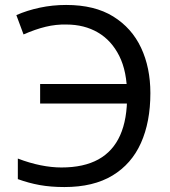

<svg xmlns="http://www.w3.org/2000/svg" viewBox="-20 -745 687 775"><path d="M240 10Q185 10 140.5 2Q96 -6 52 -22V-105Q99 -87 143.5 -78Q188 -69 228 -69Q318 -69 377 -101.5Q436 -134 465 -199Q494 -264 493 -362Q493 -456 461.5 -519Q430 -582 375 -614Q320 -646 248 -646Q206 -647 164.5 -637Q123 -627 75 -606L46 -684Q89 -703 140.5 -714Q192 -725 247 -725Q362 -725 437 -678.5Q512 -632 549.5 -552Q587 -472 587 -369Q587 -253 549 -168Q511 -83 434 -36.5Q357 10 240 10ZM142 -327V-406H507L508 -327Z"/></svg>

Font: Noto Sans Ambassadori
Style: Regular
Weight: 400
Designer: Monotype Design Team
Foundry: Monotype Imaging Inc.
Version: Version 2.013